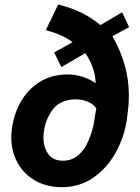

<svg xmlns="http://www.w3.org/2000/svg" viewBox="-20 -791 599 822"><path d="M28.3 -203.6Q28.3 -210 29.3 -224.6Q35.2 -293 65.7 -349.4Q96.2 -405.8 148.2 -439Q200.2 -472.2 268.1 -472.2Q335 -472.2 389.6 -434.6Q387.2 -502.9 345.2 -563.5L242.7 -503.9L211.9 -566.4L290.5 -610.4Q253.4 -640.6 176.3 -662.1L229 -771.5Q336.4 -746.1 409.7 -683.6L502.9 -738.3L532.7 -674.8L461.4 -636.2Q496.6 -573.7 514.2 -511.5Q531.7 -449.2 531.7 -382.3Q531.7 -346.7 527.8 -317.4L523.4 -281.2Q512.7 -205.1 475.6 -138.2Q438.5 -71.3 379.4 -30.3Q321.3 10.3 244.1 10.3Q180.7 10.3 131.6 -17.3Q82.5 -44.9 55.4 -93.8Q28.3 -142.6 28.3 -203.6ZM166 -202.6Q166 -160.6 186.5 -131.8Q207 -103 249 -103Q288.6 -103 316.4 -127.4Q344.2 -151.9 360.8 -193.4Q377 -233.4 382.3 -267.6L390.6 -318.4L392.6 -326.7Q380.4 -345.2 356.2 -355.5Q332 -365.7 303.2 -365.7Q274.4 -365.7 248.5 -355Q222.7 -344.2 207 -323.7Q174.3 -280.8 167.5 -224.6Q166 -213.9 166 -202.6Z"/></svg>

Font: Mardoto
Style: Bold Italic
Weight: 700
Italic angle: -12°
Designer: Christian Robertson, Vahan Hovhannisyan
Foundry: Google
Version: Version 1.000